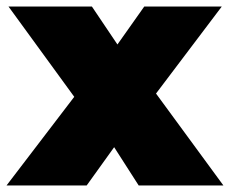

<svg xmlns="http://www.w3.org/2000/svg" viewBox="-29 -567 703 587"><path d="M-9 0 198 -271 -3 -547H252L330 -431L412 -547H649L448 -281L654 0H395L320 -117L236 0Z"/></svg>

Font: Montserrat Black
Style: Regular
Weight: 900
Designer: Julieta Ulanovsky
Foundry: Julieta Ulanovsky
Version: Version 9.000; ttfautohint (v1.8.4.7-5d5b)